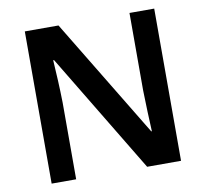

<svg xmlns="http://www.w3.org/2000/svg" viewBox="-79 -801 951 887"><g transform="rotate(-10 396.5 -357.0)"><path d="M700 0H541L203 -560H199Q202 -515 204.5 -463.5Q207 -412 208 -360V0H93V-714H251L588 -158H591Q589 -198 587 -250Q585 -302 584 -351V-714H700Z"/></g></svg>

Font: Noto Sans Malayalam SemiBold
Style: Regular
Weight: 600
Designer: Jelle Bosma - Monotype Design Team
Foundry: Monotype Imaging Inc.
Version: Version 2.104; ttfautohint (v1.8.4.7-5d5b)